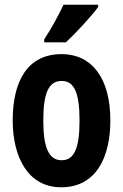

<svg xmlns="http://www.w3.org/2000/svg" viewBox="-20 -786 523 816"><path d="M397 -756V-766H250C229 -722 203 -672 168 -619V-606H260C306 -649 371 -720 397 -756ZM449 -274C449 -457 368 -556 242 -556C96 -556 34 -440 34 -274C34 -120 98 10 240 10C392 10 449 -123 449 -274ZM164 -273C164 -391 187 -442 242 -442C296 -442 318 -391 318 -274C318 -157 296 -105 242 -105C188 -105 164 -158 164 -273Z"/></svg>

Font: Noto Sans Gurmukhi ExtraCondensed
Style: Bold
Weight: 700
Width: 2
Designer: Jelle Bosma - Monotype Design Team
Foundry: Monotype Imaging Inc.
Version: Version 2.004